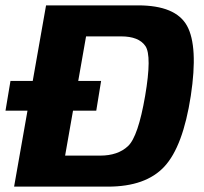

<svg xmlns="http://www.w3.org/2000/svg" viewBox="-42 -695 760 715"><path d="M-21.5 -283H316.5L334.5 -393.5H-3ZM10.5 0H360Q501 0 570.2 -74.8Q639.5 -149.5 668.5 -338Q696.5 -522.5 654.5 -598.8Q612.5 -675 472 -675H129.5ZM200.5 -115.5 278.5 -559.5H409Q475 -559.5 499.5 -523.5Q524 -487.5 498.5 -338Q472.5 -186.5 434.8 -151Q397 -115.5 331 -115.5Z"/></svg>

Font: Anybody Thin
Style: Bold Italic
Weight: 700
Italic angle: -10°
Version: Version 1.113;gftools[0.9.25]